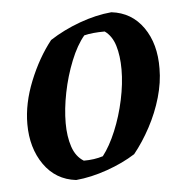

<svg xmlns="http://www.w3.org/2000/svg" viewBox="-42 -509 540 557"><g transform="rotate(-5 228.5 -230.0)"><path d="M158 8Q99 1 65 -47.5Q31 -96 31 -166Q31 -226 57 -290.5Q83 -355 121 -403Q161 -429 209 -446.5Q257 -464 302 -468Q361 -461 394.5 -413Q428 -365 427 -293Q427 -253 414.5 -209.5Q402 -166 380 -125Q358 -84 332 -52Q296 -29 249 -12.5Q202 4 158 8ZM185 -46Q216 -46 241 -54Q262 -81 279.5 -123Q297 -165 307 -212Q317 -259 317 -300Q317 -340 308 -369.5Q299 -399 278 -414Q242 -414 218 -408Q196 -382 178.5 -338.5Q161 -295 151.5 -247.5Q142 -200 142 -159Q142 -120 152 -90Q162 -60 185 -46Z"/></g></svg>

Font: Labrada SemiBold
Style: Italic
Weight: 600
Italic angle: -7°
Designer: Mercedes Jáuregui
Foundry: Omnibus-Type Team
Version: Version 1.000; ttfautohint (v1.8.4.7-5d5b)